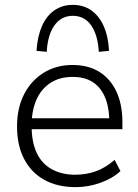

<svg xmlns="http://www.w3.org/2000/svg" viewBox="-20 -761 567 789"><path d="M291 8Q216 8 162 -22Q108 -52 79 -108Q50 -164 50 -241Q50 -317 79 -373.5Q108 -430 159.5 -462Q211 -494 278 -494Q343 -494 388.5 -465.5Q434 -437 458.5 -384.5Q483 -332 483 -258V-230H94V-275H445L429 -262Q429 -348 391 -396.5Q353 -445 279 -445Q224 -445 186 -419.5Q148 -394 129 -349.5Q110 -305 110 -247V-242Q110 -178 130.5 -133.5Q151 -89 192 -66Q233 -43 289 -43Q334 -43 373.5 -57Q413 -71 451 -104L475 -58Q443 -28 393 -10Q343 8 291 8ZM172 -548 130 -552Q134 -612 152.5 -654Q171 -696 203.5 -718.5Q236 -741 279 -741Q323 -741 355 -718.5Q387 -696 406 -654Q425 -612 428 -552L386 -548Q382 -618 354.5 -657Q327 -696 279 -696Q232 -696 204 -657Q176 -618 172 -548Z"/></svg>

Font: Nunito Sans 12pt Light
Style: Regular
Weight: 300
Designer: Vernon Adams
Foundry: Vernon Adams
Version: Version 3.101;gftools[0.9.27]